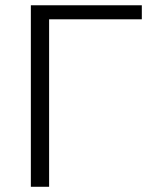

<svg xmlns="http://www.w3.org/2000/svg" viewBox="-20 -715 607 735"><path d="M98.1 0V-694.8H522.9V-641.1H168V0Z"/></svg>

Font: CMU Bright
Style: Roman
Weight: 500
Version: Version 0.7.0